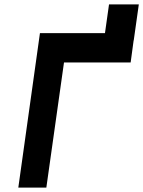

<svg xmlns="http://www.w3.org/2000/svg" viewBox="-20 -850 649 870"><path d="M63 0H190L270 -567H572L590 -700H161ZM474 -830 451 -667H586L609 -830Z"/></svg>

Font: Unageo
Style: Bold-Italic
Weight: 700
Designer: Richard Sepsi
Foundry: Richard Sepsi
Version: Version 2.000